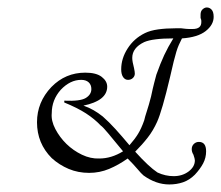

<svg xmlns="http://www.w3.org/2000/svg" viewBox="-20 -469 586 509"><path d="M462.4 -367.2Q457.5 -357.4 454.1 -349.9Q450.7 -342.3 447.5 -331.8Q444.3 -321.3 440.4 -305.7Q436.5 -290 430.7 -264.2Q409.7 -175.3 396.5 -146Q386.2 -123 371.8 -104.5Q357.4 -85.9 338.4 -66.9Q374.5 -26.9 397.5 -11.7Q418.5 -2 440.4 -2Q463.4 -2 480 -14.4Q496.6 -26.9 496.6 -43.9Q496.6 -47.9 492.7 -59.1Q488.3 -65.9 488.3 -73.7Q488.3 -82 493.9 -87.4Q499.5 -92.8 507.3 -92.8Q526.4 -92.8 526.4 -67.9Q526.4 -50.8 518.6 -35.9Q510.7 -21 496.6 -5.9Q482.4 8.3 465.3 14.2Q448.2 20 428.7 20Q393.6 20 360.4 -3.9Q354.5 -8.8 344.5 -20.8Q334.5 -32.7 318.4 -48.8Q294.4 -31.7 269.3 -21.2Q244.1 -10.7 216.3 -10.7Q187 -10.7 162.1 -21.2Q137.2 -31.7 117.2 -49.8Q78.1 -88.9 78.1 -145Q78.1 -198.2 116.2 -238.3Q153.3 -276.4 206.1 -276.4Q235.4 -276.4 249.8 -265.1Q264.2 -253.9 264.2 -239.3Q264.2 -202.1 201.2 -189Q215.3 -184.1 227.8 -177Q240.2 -169.9 252.4 -160.2Q268.6 -146 285.9 -127Q303.2 -107.9 323.2 -84Q337.4 -100.1 345.9 -114Q354.5 -127.9 362.3 -149.9Q364.3 -159.2 369.4 -174.6Q374.5 -189.9 380.4 -212.9Q385.3 -236.3 388.9 -249.8Q392.6 -263.2 394.5 -271Q405.3 -301.3 415.3 -322.8Q425.3 -344.2 439.5 -367.2Q411.6 -367.2 392.6 -364.7Q373.5 -362.3 362.3 -357.4Q330.6 -342.3 330.6 -315.4Q330.6 -306.2 335.4 -288.1Q336.4 -283.2 336.9 -279.8Q337.4 -276.4 337.4 -273.9Q337.4 -267.1 332.3 -262.2Q327.1 -257.3 319.3 -257.3Q311.5 -257.3 306.4 -264.6Q301.3 -272 301.3 -285.2Q301.3 -314 318.4 -340.6Q335.4 -367.2 364.3 -381.3Q378.4 -388.2 399.4 -391.1Q420.4 -394 445.3 -394H460.4Q474.6 -392.1 481.4 -392.1Q488.3 -392.1 490.7 -392.1Q513.7 -392.1 513.7 -410.2Q513.7 -412.1 513.7 -414.1Q513.7 -416.5 511.7 -421.4V-430.2Q511.7 -439.5 517.1 -444.3Q522.5 -449.2 528.3 -449.2Q535.6 -449.2 541 -443.4Q546.4 -437.5 546.4 -424.3Q546.4 -403.3 525.4 -386.7Q504.4 -370.1 462.4 -367.2ZM150.4 -202.1Q192.4 -200.2 207.3 -209.2Q222.2 -218.3 222.2 -232.9Q222.2 -244.1 215.1 -250.7Q208 -257.3 195.3 -257.3Q166 -257.3 141.1 -231Q117.2 -204.1 117.2 -168.9Q115.2 -148.9 126.7 -127Q138.2 -105 156.2 -87.4Q174.3 -69.8 197.3 -58.8Q220.2 -47.9 243.2 -48.8Q275.4 -48.8 306.2 -67.9Q280.3 -99.1 266.4 -116Q252.4 -132.8 247.1 -136.2Q230.5 -153.8 207.8 -168.5Q185.1 -183.1 150.4 -197.3Z"/></svg>

Font: ML-NILA03_NewLipi
Style: Regular
Weight: 400
Designer: CLT@C-DIT
Version: Version ML-NILA03_NewLipi 2.